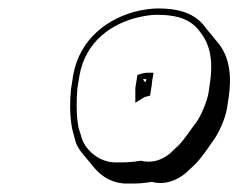

<svg xmlns="http://www.w3.org/2000/svg" viewBox="-20 -763 564 454"><path d="M149 -468C151 -453 156 -440 159 -427C162 -418 168 -408 175 -400L204 -365C221 -345 247 -329 279 -329H294C307 -329 322 -330 339 -333C375 -323 410 -342 430 -364L441 -374C461 -395 470 -411 486 -433C498 -450 513 -483 517 -508L519 -522C530 -584 522 -628 497 -660L468 -695C446 -727 412 -743 354 -743C340 -743 325 -741 310 -738C236 -722 168 -671 153 -585L148 -553C145 -526 145 -494 149 -468ZM324 -568 318 -575C320 -576 323 -576 325 -576H326C326 -573 324 -571 324 -568ZM335 -537 338 -557C339 -560 339 -567 340 -573L343 -591H327C323 -591 320 -590 316 -589L305 -586L300 -555V-543V-520L321 -533C322 -534 323 -534 324 -534ZM268 -379H253C215 -379 184 -407 174 -434C170 -449 165 -459 164 -472C160 -496 161 -532 163 -554L168 -585C182 -663 242 -708 311 -723C325 -726 338 -728 351 -728C406 -728 435 -714 455 -685C478 -655 485 -616 475 -557L473 -543C469 -521 455 -489 445 -475C428 -453 419 -437 402 -419L391 -409C373 -389 345 -375 313 -383C296 -380 280 -379 268 -379Z"/></svg>

Font: Blanket
Style: PosterObl
Weight: 900
Foundry: Cannot Into Space Fonts
Version: Version 0.9